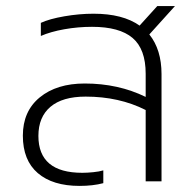

<svg xmlns="http://www.w3.org/2000/svg" viewBox="-20 -595 632 630"><path d="M55 -150Q55 -230 110.5 -275.5Q166 -321 258 -321Q368 -321 458 -277V-353Q458 -434 415 -470.5Q372 -507 282 -507Q236 -507 191 -499Q146 -491 114 -477V-520Q142 -533 191 -541.5Q240 -550 287 -550Q383 -550 438 -511L496 -575H554L470 -482Q510 -432 510 -352V0H458V-234Q371 -278 261 -278Q185 -278 145.5 -244.5Q106 -211 106 -149Q106 -28 250 -28Q266 -28 286 -30Q306 -32 319 -36V6Q285 15 241 15Q153 15 104 -27Q55 -69 55 -150Z"/></svg>

Font: Prompt ExtraLight
Style: Regular
Weight: 275
Designer: Katatrad Team
Foundry: CadsonDemak
Version: Version 1.001